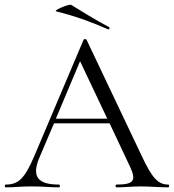

<svg xmlns="http://www.w3.org/2000/svg" viewBox="-24 -805 746 825"><path d="M699 -12C656 -12 630 -38 584 -137L348 -634C347 -638 337 -638 335 -634L124 -136C82 -37 55 -12 1 -12C-5 -12 -5 0 1 0C42 0 63 -4 111 -4C162 -4 189 0 229 0C235 0 235 -12 229 -12C141 -12 110 -44 145 -127L208 -275H447L536 -86C563 -27 548 -12 477 -12C471 -12 471 0 477 0C514 0 540 -4 582 -4C619 -4 661 0 699 0C704 0 704 -12 699 -12ZM440 -679C446 -676 449 -687 444 -689C383 -721 333 -753 282 -784C273 -789 201 -759 218 -756C306 -734 372 -709 440 -679ZM216 -295 320 -542 437 -295Z"/></svg>

Font: Cormorant Garamond
Style: Regular
Weight: 400
Designer: Christian Thalmann (Catharsis Fonts)
Foundry: Catharsis Fonts
Version: Version 4.002;Glyphs 3.4 (3410)